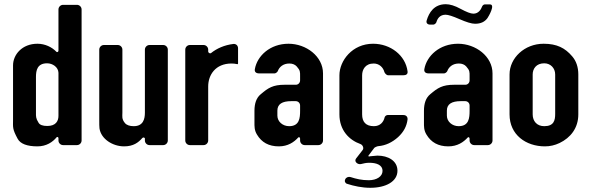

<svg xmlns="http://www.w3.org/2000/svg" viewBox="-20 -690 2810 913"><path d="M158 -482C85 -482 42 -430 42 -379V-122C42 -84 38 -78 64 -30C77 -6 109 6 158 6C201 6 231 -15 249 -37C252 -41 258 -38 258 -33V-22C258 -10 268 0 280 0H346C358 0 368 -10 368 -22V-645C368 -657 358 -667 346 -667H280C268 -667 258 -657 258 -645V-449C258 -443 251 -440 248 -444C227 -466 194 -482 158 -482ZM258 -344V-139C258 -114 245 -91 205 -91C183 -91 169 -96 163 -107C150 -127 151 -138 151 -153V-324C151 -355 157 -389 204 -389C230 -389 257 -371 258 -344Z M669 -31V-22C669 -10 679 0 691 0H756C768 0 778 -10 778 -22V-454C778 -466 768 -476 756 -476H691C679 -476 669 -466 669 -454V-154C669 -124 661 -90 616 -90C597 -90 582 -95 574 -105C558 -124 562 -138 562 -154V-454C562 -466 552 -476 540 -476H474C462 -476 452 -466 452 -454V-118C452 -101 452 -89 453 -80C460 -29 516 6 570 6C614 6 638 -12 657 -34C661 -38 669 -36 669 -31Z M1112 -389V-460C1112 -473 1103 -482 1090 -481C1047 -476 1010 -459 984 -438C979 -434 970 -438 970 -446V-454C970 -466 960 -476 948 -476H883C871 -476 861 -466 861 -454V-22C861 -10 871 0 883 0H948C960 0 970 -10 970 -22V-279C970 -333 1004 -388 1081 -388C1090 -388 1099 -387 1108 -385C1110 -384 1112 -386 1112 -389Z M1407 -31V-22C1407 -10 1417 0 1429 0H1494C1506 0 1516 -10 1516 -22V-341C1516 -422 1436 -482 1352 -482C1264 -482 1203 -424 1192 -362C1189 -348 1198 -341 1212 -341H1286C1291 -341 1299 -347 1301 -352C1308 -371 1326 -388 1356 -388C1371 -388 1383 -383 1391 -374C1408 -355 1407 -348 1407 -328V-308C1407 -296 1398 -287 1387 -287H1334C1278 -287 1255 -272 1220 -242C1199 -225 1190 -198 1190 -163V-109C1190 -90 1189 -71 1202 -50C1224 -13 1258 6 1306 6C1349 6 1378 -14 1398 -36C1401 -40 1407 -37 1407 -31ZM1365 -209H1386C1398 -209 1407 -200 1407 -188V-163C1407 -129 1404 -90 1355 -90C1324 -90 1299 -112 1299 -140V-164C1299 -195 1322 -209 1365 -209Z M1736 84C1768 84 1799 93 1799 123C1799 149 1771 167 1734 167C1700 167 1675 161 1647 152C1638 149 1626 153 1622 162C1617 171 1621 181 1630 184C1664 195 1702 203 1741 203C1815 203 1870 173 1870 122C1870 74 1825 50 1775 50H1774L1741 53L1735 54C1732 54 1731 52 1732 50L1760 13C1763 10 1775 5 1779 5C1814 2 1845 -13 1873 -38C1900 -63 1914 -90 1918 -122C1919 -135 1911 -143 1898 -143H1823C1817 -143 1810 -137 1809 -132C1804 -110 1788 -90 1758 -90C1719 -90 1702 -111 1702 -146V-332C1702 -359 1717 -388 1757 -388C1783 -388 1802 -370 1808 -347C1810 -341 1819 -332 1825 -332H1897C1911 -332 1920 -337 1918 -351C1908 -427 1837 -482 1754 -482C1655 -482 1594 -401 1594 -332V-146C1594 -71 1640 -24 1694 -5C1705 -1 1712 15 1704 24L1673 64C1662 79 1682 94 1697 90C1710 87 1720 84 1736 84Z M2213 -31V-22C2213 -10 2223 0 2235 0H2300C2312 0 2322 -10 2322 -22V-341C2322 -422 2242 -482 2158 -482C2070 -482 2009 -424 1998 -362C1995 -348 2004 -341 2018 -341H2092C2097 -341 2105 -347 2107 -352C2114 -371 2132 -388 2162 -388C2177 -388 2189 -383 2197 -374C2214 -355 2213 -348 2213 -328V-308C2213 -296 2204 -287 2193 -287H2140C2084 -287 2061 -272 2026 -242C2005 -225 1996 -198 1996 -163V-109C1996 -90 1995 -71 2008 -50C2030 -13 2064 6 2112 6C2155 6 2184 -14 2204 -36C2207 -40 2213 -37 2213 -31ZM2171 -209H2192C2204 -209 2213 -200 2213 -188V-163C2213 -129 2210 -90 2161 -90C2130 -90 2105 -112 2105 -140V-164C2105 -195 2128 -209 2171 -209ZM2231 -625C2218 -625 2198 -633 2170 -648C2143 -663 2119 -670 2100 -670C2044 -670 2020 -630 2009 -593C2005 -581 2013 -573 2025 -573H2041C2046 -573 2053 -579 2055 -584C2060 -602 2072 -620 2099 -620C2111 -620 2133 -613 2165 -599C2197 -585 2222 -577 2239 -577C2266 -577 2285 -586 2298 -604C2303 -611 2337 -669 2310 -669H2285C2281 -669 2275 -665 2273 -660C2267 -644 2255 -625 2231 -625Z M2571 6C2595 6 2618 1 2641 -10C2693 -35 2730 -81 2730 -146V-336C2730 -371 2720 -400 2701 -422C2667 -462 2628 -482 2565 -482C2474 -482 2403 -414 2403 -336V-146C2403 -49 2481 6 2571 6ZM2568 -389C2598 -389 2620 -366 2620 -336V-148C2620 -118 2614 -90 2568 -90C2533 -90 2513 -114 2513 -146V-336C2513 -363 2530 -389 2568 -389Z"/></svg>

Font: DIN Rundschrift
Style: Mittel
Weight: 400
Version: Version 1.027